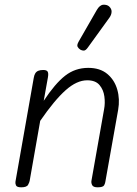

<svg xmlns="http://www.w3.org/2000/svg" viewBox="-20 -799 584 819"><path d="M70.5 0Q51.5 0 48 -8.8Q44.5 -17.5 46 -24.5L124 -467Q126 -479 130.5 -486.2Q135 -493.5 143.2 -497Q151.5 -500.5 164.5 -500.5Q179 -500.5 183.2 -493.5Q187.5 -486.5 184.5 -469.5L166.5 -369Q214.5 -442 257.5 -475.8Q300.5 -509.5 356.5 -509.5Q406.5 -509.5 437.5 -483.8Q468.5 -458 480.2 -417Q492 -376 484 -330.5L429.5 -24.5Q429 -18.5 424.5 -9.2Q420 0 396.5 0Q378 0 373.2 -9.2Q368.5 -18.5 370 -27.5L424 -333Q429 -359 425.2 -387.5Q421.5 -416 404.5 -436.2Q387.5 -456.5 352 -456.5Q307.5 -456.5 260 -414.2Q212.5 -372 151.5 -283.5L106.5 -27.5Q105.5 -21.5 99.8 -10.8Q94 0 70.5 0ZM323 -587Q315 -592 311 -599.5Q307 -607 316 -622.5L393 -756.5Q405.5 -778 420.8 -778.8Q436 -779.5 445 -772Q456.5 -761.5 456 -748.8Q455.5 -736 447 -724L354.5 -596Q345.5 -583.5 337.8 -583.2Q330 -583 323 -587Z"/></svg>

Font: Edu AU VIC WA NT Hand
Style: Regular
Weight: 400
Designer: Tina and Corey Anderson, Eben Sorkin, Mirko Velimirovic
Foundry: Google for Education
Version: Version 1.001